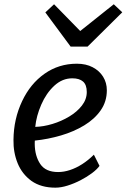

<svg xmlns="http://www.w3.org/2000/svg" viewBox="-20 -858 584 886"><path d="M235.5 8Q169.2 8 125.2 -23.1Q81.8 -54.7 61.5 -104.6Q41.1 -154.6 42.2 -212.9Q43.1 -309.1 82.2 -391.5Q120 -471.6 185.7 -517.8Q251.4 -564 334.6 -564Q376.7 -564 407.7 -547.7Q438.7 -531.5 455.9 -503.8Q473 -476.1 473 -441.4Q473 -389.4 444.7 -348.9Q416.5 -308.4 368.6 -279.4Q320.7 -250.4 261.5 -233Q202.3 -215.6 140.7 -209.2Q140.5 -206.1 140.4 -202Q140.3 -197.9 140.3 -193.2Q140.9 -138.2 165.8 -101.1Q190.7 -64.1 248.2 -64.1Q274.8 -64.1 303 -73.4Q331.2 -82.6 359.2 -100.5Q387.3 -118.4 413.2 -144.2L439.2 -92.5Q427.9 -76.7 404.6 -59.1Q381.3 -41.6 351.7 -26.3Q322.1 -11 291.7 -1.5Q261.4 8 235.5 8ZM142.7 -272.5Q180.9 -273.5 222.2 -286.1Q263.6 -298.6 299.6 -320.3Q335.7 -342 358 -370.8Q380.4 -399.6 380.4 -433.4Q380.4 -466.5 363.3 -481.6Q346.3 -496.6 313.9 -496.6Q290.8 -496.6 270 -488.2Q249.3 -479.7 230.6 -462.5Q193.1 -427.7 170.4 -375.2Q147.6 -322.8 142.7 -272.5ZM384.1 -642.9H306L189.2 -800.7L229.5 -838.3L350.2 -714.9L505 -838.3L544.2 -801.3Z"/></svg>

Font: Merriweather Sans Variable Regular
Style: Italic
Weight: 300
Italic angle: -8°
Designer: Eben Sorkin
Foundry: Eben Sorkin
Version: Version 2.001